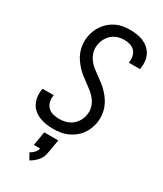

<svg xmlns="http://www.w3.org/2000/svg" viewBox="-241 -829 982 1160"><g transform="rotate(30 250.0 -249.0)"><path d="M203 8Q177 8 153 4.5Q129 1 107 -7.5Q85 -16 66.5 -31Q48 -46 37.5 -66.5Q27 -87 23.5 -111.5Q20 -136 24 -161Q25 -163 25 -165.5Q25 -168 26 -170H104Q103 -168 103 -167Q103 -166 103 -165Q99 -143 104.5 -122Q110 -101 124.5 -87Q139 -73 160 -67.5Q181 -62 203 -62Q225 -62 248 -68Q271 -74 290.5 -89Q310 -104 322 -125.5Q334 -147 337 -169Q342 -196 335 -221Q328 -246 313.5 -265.5Q299 -285 280 -300.5Q261 -316 241 -330.5Q221 -345 201.5 -360Q182 -375 165.5 -393Q149 -411 135 -431.5Q121 -452 112.5 -475.5Q104 -499 101.5 -524.5Q99 -550 103 -577Q107 -600 116 -622.5Q125 -645 139.5 -665Q154 -685 173.5 -700.5Q193 -716 215 -726Q237 -736 260.5 -739.5Q284 -743 307 -743Q331 -743 355 -739.5Q379 -736 400 -727Q421 -718 438 -703Q455 -688 465.5 -667.5Q476 -647 478.5 -623.5Q481 -600 477 -575Q477 -573 476.5 -571Q476 -569 476 -567H398Q398 -568 398.5 -569.5Q399 -571 399 -572Q402 -593 397.5 -613Q393 -633 380 -647Q367 -661 347.5 -667Q328 -673 307 -673Q285 -673 263 -666.5Q241 -660 223 -644.5Q205 -629 194 -608.5Q183 -588 180 -566Q175 -539 182 -514.5Q189 -490 203 -470Q217 -450 236.5 -434.5Q256 -419 276 -405Q296 -391 315.5 -375.5Q335 -360 351.5 -342.5Q368 -325 382 -304Q396 -283 404.5 -260Q413 -237 415.5 -211Q418 -185 414 -158Q410 -135 400.5 -112Q391 -89 376 -69Q361 -49 340 -33.5Q319 -18 296.5 -8.5Q274 1 250 4.5Q226 8 203 8ZM173 245 149 202Q165 194 177.5 180.5Q190 167 193 150H150L166 53H264L247 150Q245 165 238.5 179Q232 193 222 205Q212 217 199.5 227Q187 237 173 245Z"/></g></svg>

Font: Iosevka SS04 Oblique
Style: Regular
Weight: 400
Italic angle: -9°
Monospace: yes
Designer: Belleve Invis
Foundry: Belleve Invis
Version: Version 19.0.0; ttfautohint (v1.8.4)